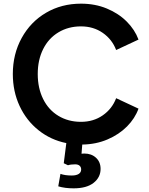

<svg xmlns="http://www.w3.org/2000/svg" viewBox="-20 -777 814 1048"><path d="M298 240 310 172Q334 181 372 181Q396 181 409.5 172.5Q423 164 423 148Q423 135 414.5 127.5Q406 120 390 120Q366 120 351 125L328 114L342 4Q257 -13 190.5 -66Q124 -119 87 -198.5Q50 -278 50 -373Q50 -482 98.5 -570Q147 -658 231.5 -707.5Q316 -757 422 -757Q499 -757 563 -730.5Q627 -704 671.5 -659.5Q716 -615 736 -561L614 -504Q592 -562 541 -597.5Q490 -633 422 -633Q353 -633 299 -600.5Q245 -568 215.5 -509Q186 -450 186 -373Q186 -296 215.5 -236.5Q245 -177 299 -144.5Q353 -112 422 -112Q490 -112 541 -147.5Q592 -183 614 -241L736 -184Q717 -131 673.5 -87Q630 -43 567 -16Q504 11 429 12L425 62Q430 61 440 61Q479 61 504 84Q529 107 529 145Q529 191 491 221Q453 251 382 251Q334 251 298 240Z"/></svg>

Font: Eudoxus Sans
Style: Bold
Weight: 700
Designer: Stijn de Vries
Foundry: tokotype
Version: Version 2.005